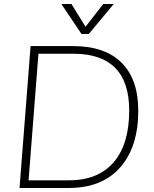

<svg xmlns="http://www.w3.org/2000/svg" viewBox="-20 -934 765 954"><path d="M77 0 132 -705H343Q501 -705 584 -622.5Q667 -540 667 -384Q667 -204 577 -102Q487 0 321 0ZM122 -38H322Q468 -38 545 -128Q622 -218 622 -385Q622 -667 344 -667H171ZM405 -801 493 -914H545L421 -765H385L285 -914H335Z"/></svg>

Font: Iunito ExtraLight
Style: Italic
Weight: 200
Italic angle: -4.541°
Designer: Vernon Adams
Foundry: Vernon Adams
Version: Version 2.001;November 30, 2019;FontCreator 12.0.0.2547 64-b